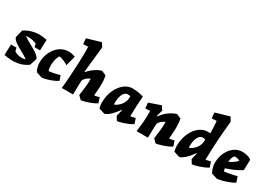

<svg xmlns="http://www.w3.org/2000/svg" viewBox="10 -1615 3462 2475"><g transform="rotate(30 1741.0 -378.0)"><path d="M292 -85Q277.3 -99.1 254.4 -113Q231.4 -127 205.3 -141.4Q179.2 -155.8 152.3 -170.9Q125.5 -186 102.3 -201.9Q79.1 -217.8 62 -234.9Q44.9 -252 39.1 -271L67.9 -386.2Q171.9 -452.1 290 -452.1Q317.4 -452.1 344.7 -448.5Q372.1 -444.8 400.9 -438L395 -279.8H313L303.2 -327.1Q276.9 -338.4 244.6 -345.7Q212.4 -353 180.2 -353Q171.9 -353 163.6 -352.8Q155.3 -352.5 147 -351.1Q161.6 -336.9 184.6 -322.8Q207.5 -308.6 234.1 -293.9Q260.7 -279.3 288.8 -263.9Q316.9 -248.5 341.3 -231.9Q365.7 -215.3 384.3 -197.8Q402.8 -180.2 411.1 -161.1L377 -55.2Q325.2 -18.1 269.3 -2Q213.4 14.2 152.8 14.2Q122.6 14.2 91.8 10.5Q61 6.8 27.8 0L33.2 -158.2H115.2L125 -110.8Q149.4 -94.2 178.2 -86.2Q207 -78.1 238.8 -78.1Q252.4 -78.1 265.9 -79.6Q279.3 -81.1 292 -85Z M624 -103Q637.2 -104.5 657.7 -107.7Q678.2 -110.8 700.7 -115.2Q723.1 -119.6 745.1 -125Q767.1 -130.4 783.7 -136.2L809.1 -64.9Q790 -50.8 761 -37.4Q731.9 -23.9 700.7 -12.9Q669.4 -2 639.6 5.4Q609.9 12.7 588.9 14.2L501 -14.2Q483.9 -43.5 475.6 -77.1Q467.3 -110.8 467.3 -147.5Q467.3 -183.6 475.3 -220.2Q483.4 -256.8 498.8 -290.8Q514.2 -324.7 536.4 -354.2Q558.6 -383.8 587.2 -405.5Q615.7 -427.2 650.4 -439.7Q685.1 -452.1 725.1 -452.1Q750.5 -452.1 774.4 -446.8Q798.3 -441.4 823.7 -433.1L785.6 -284.2Q771 -293.9 753.2 -303Q735.4 -312 717.3 -319.3Q699.2 -326.7 681.6 -331.5Q664.1 -336.4 649.9 -337.9Q631.3 -308.6 621.6 -268.3Q611.8 -228 611.8 -186.5Q611.8 -163.6 614.7 -142.3Q617.7 -121.1 624 -103Z M879.9 0Q881.8 -14.6 884.5 -40.3Q887.2 -65.9 889.6 -99.1Q892.1 -132.3 894.8 -171.6Q897.5 -210.9 899.7 -252.2Q901.9 -293.5 904.1 -335.4Q906.2 -377.4 907.7 -416.5Q909.2 -455.6 909.9 -489.7Q910.6 -523.9 910.6 -549.8Q910.6 -562 910.4 -574.7Q910.2 -587.4 909.9 -598.6Q909.7 -609.9 909.4 -618.4Q909.2 -627 908.7 -630.9Q898.4 -629.9 887.7 -629.4Q877 -628.9 867.2 -628.2Q857.4 -627.4 849.4 -627.2Q841.3 -627 836.9 -627L828.6 -710L1033.7 -770L1069.8 -711.9L1028.8 -329.1L1035.6 -325.2Q1056.6 -352.1 1082.3 -373.8Q1107.9 -395.5 1133.1 -411.6Q1158.2 -427.7 1181.2 -438Q1204.1 -448.2 1219.7 -452.1L1286.6 -422.9Q1294.9 -386.7 1297.4 -355.5Q1299.8 -324.2 1299.8 -296.9Q1299.8 -282.7 1298.8 -262.2Q1297.9 -241.7 1296.1 -218.5Q1294.4 -195.3 1292.5 -171.1Q1290.5 -147 1288.6 -126Q1293 -126.5 1302.7 -127.9Q1312.5 -129.4 1323.5 -131.6Q1334.5 -133.8 1345.2 -136.5Q1356 -139.2 1362.8 -142.1L1388.7 -64.9Q1374.5 -55.2 1355.2 -45.4Q1335.9 -35.6 1314.2 -26.9Q1292.5 -18.1 1270.3 -10.7Q1248 -3.4 1228.3 2.2Q1208.5 7.8 1193.1 11Q1177.7 14.2 1169.9 14.2L1120.6 -34.2Q1125 -62 1129.2 -92.5Q1133.3 -123 1136.5 -152.1Q1139.6 -181.2 1141.6 -206.3Q1143.6 -231.4 1143.6 -249Q1143.6 -262.7 1143.6 -271Q1143.6 -279.3 1142.6 -290Q1132.3 -286.6 1117.2 -277.8Q1102.1 -269 1087.6 -256.3Q1073.2 -243.7 1062.7 -228Q1052.2 -212.4 1051.8 -194.8L1047.9 0Z M1689 -141.1Q1670.9 -114.3 1650.4 -89.4Q1629.9 -64.5 1608.4 -43.7Q1586.9 -22.9 1564.7 -7.8Q1542.5 7.3 1521 14.2L1433.1 -14.2Q1430.2 -22.5 1428 -33.2Q1425.8 -43.9 1424.3 -55.2Q1422.9 -66.4 1421.9 -76.9Q1420.9 -87.4 1420.9 -95.2Q1420.9 -146.5 1430.7 -192.9Q1440.4 -239.3 1457.5 -278.8Q1474.6 -318.4 1498.3 -350.3Q1522 -382.3 1550 -405Q1578.1 -427.7 1609.6 -439.9Q1641.1 -452.1 1673.8 -452.1Q1712.4 -452.1 1754.6 -445.8Q1796.9 -439.5 1840.8 -425.8Q1836.9 -384.8 1834.7 -347.9Q1832.5 -311 1831.1 -275.1Q1829.6 -239.3 1828.6 -202.9Q1827.6 -166.5 1826.2 -126Q1840.3 -127.4 1860.6 -131.6Q1880.9 -135.7 1898.9 -142.1L1924.8 -64.9Q1910.6 -55.2 1891.6 -45.4Q1872.6 -35.6 1851.1 -26.9Q1829.6 -18.1 1807.6 -10.7Q1785.6 -3.4 1766.1 2.2Q1746.6 7.8 1731.2 11Q1715.8 14.2 1708 14.2L1671.9 -43.9L1695.8 -138.2ZM1698.7 -349.1Q1689.9 -351.6 1678.7 -353.3Q1667.5 -355 1657.7 -355Q1637.2 -355 1620.6 -341.6Q1604 -328.1 1592.3 -305.2Q1580.6 -282.2 1574.2 -251.2Q1567.9 -220.2 1567.9 -185.1Q1567.9 -177.2 1567.9 -169.2Q1567.9 -161.1 1568.8 -152.8Q1577.1 -153.3 1589.6 -159.4Q1602.1 -165.5 1616.2 -176.3Q1630.4 -187 1644.5 -201.9Q1658.7 -216.8 1670.2 -235.1Q1681.6 -253.4 1689.2 -275.1Q1696.8 -296.9 1697.8 -320.8Z M2503.9 -64.9Q2489.7 -55.2 2470.2 -45.4Q2450.7 -35.6 2429 -26.9Q2407.2 -18.1 2385 -10.7Q2362.8 -3.4 2343 2.2Q2323.2 7.8 2307.6 11Q2292 14.2 2283.7 14.2L2235.8 -34.2Q2239.7 -62 2243.7 -92.5Q2247.6 -123 2250.7 -152.1Q2253.9 -181.2 2255.9 -206.3Q2257.8 -231.4 2257.8 -249V-290Q2247.6 -286.6 2232.4 -277.8Q2217.3 -269 2202.9 -256.3Q2188.5 -243.7 2178 -228Q2167.5 -212.4 2167 -194.8L2161.6 0H1993.7Q2004.4 -79.6 2009.5 -141.1Q2014.6 -202.6 2014.6 -254.9V-314Q2004.4 -313 1993.9 -312.5Q1983.4 -312 1973.9 -311.3Q1964.4 -310.5 1956.5 -310.3Q1948.7 -310.1 1944.8 -310.1L1936 -392.1L2110.8 -452.1L2147 -394L2121.6 -299.8L2129.9 -296.9Q2147.9 -324.7 2172.1 -349.6Q2196.3 -374.5 2223.4 -394.5Q2250.5 -414.6 2279.1 -429.4Q2307.6 -444.3 2335 -452.1L2401.9 -422.9Q2409.2 -386.7 2411.4 -355.5Q2413.6 -324.2 2413.6 -296.9Q2413.6 -282.7 2412.6 -262.2Q2411.6 -241.7 2410.2 -218.5Q2408.7 -195.3 2407 -171.1Q2405.3 -147 2403.8 -126Q2408.2 -126.5 2417.7 -128.2Q2427.2 -129.9 2438.2 -132.1Q2449.2 -134.3 2459.7 -136.7Q2470.2 -139.2 2476.6 -142.1Z M2983.4 -711.9Q2976.1 -638.7 2970 -569.6Q2963.9 -500.5 2959.2 -429.9Q2954.6 -359.4 2951.2 -284.9Q2947.8 -210.4 2946.3 -126Q2962.9 -128.9 2980 -132.1Q2997.1 -135.3 3018.1 -142.1L3045.4 -64.9Q3031.2 -55.2 3011.7 -45.4Q2992.2 -35.6 2970 -26.9Q2947.8 -18.1 2925 -10.7Q2902.3 -3.4 2882.3 2.2Q2862.3 7.8 2846.7 11Q2831.1 14.2 2823.2 14.2L2787.1 -43.9L2811 -138.2L2804.2 -141.1Q2786.1 -114.3 2765.6 -89.4Q2745.1 -64.5 2723.6 -43.7Q2702.1 -22.9 2679.9 -7.8Q2657.7 7.3 2636.2 14.2L2548.3 -14.2Q2545.4 -23.9 2543 -35.9Q2540.5 -47.9 2539.1 -59.1Q2537.6 -70.3 2536.9 -80.1Q2536.1 -89.8 2536.1 -95.2Q2536.1 -168.5 2556.2 -233.2Q2576.2 -297.9 2610.8 -346.7Q2645.5 -395.5 2691.9 -423.8Q2738.3 -452.1 2791 -452.1H2830.1Q2830.1 -478.5 2829.6 -501Q2829.1 -523.4 2827.9 -544.4Q2826.7 -565.4 2825 -586.4Q2823.2 -607.4 2821.3 -630.9Q2811 -629.9 2800.3 -629.4Q2789.6 -628.9 2780 -628.2Q2770.5 -627.4 2762.5 -627.2Q2754.4 -627 2750 -627L2742.2 -710L2947.3 -770ZM2814 -349.1Q2805.2 -351.6 2793.9 -353.3Q2782.7 -355 2772.9 -355Q2752.4 -355 2735.6 -341.6Q2718.8 -328.1 2707 -305.2Q2695.3 -282.2 2688.7 -251.2Q2682.1 -220.2 2682.1 -185.1Q2682.1 -177.2 2682.1 -169.2Q2682.1 -161.1 2683.1 -152.8Q2691.4 -153.3 2704.3 -159.4Q2717.3 -165.5 2731.2 -176.3Q2745.1 -187 2759.5 -201.9Q2773.9 -216.8 2785.4 -235.1Q2796.9 -253.4 2804.4 -275.1Q2812 -296.9 2813 -320.8Z M3441.4 -254.9Q3413.1 -236.8 3378.4 -219.2Q3348.6 -204.1 3307.9 -186.8Q3267.1 -169.4 3218.3 -154.8Q3218.8 -150.9 3219.7 -145Q3220.7 -139.2 3222.2 -133.3Q3223.6 -127.4 3225.1 -121.8Q3226.6 -116.2 3227.5 -112.8Q3245.6 -114.3 3269.5 -118.2Q3293.5 -122.1 3318.6 -127Q3343.8 -131.8 3368.2 -137.5Q3392.6 -143.1 3411.6 -148.9L3439.5 -67.9Q3426.8 -58.6 3407.7 -49.3Q3388.7 -40 3366.2 -31.2Q3343.8 -22.5 3319.6 -14.6Q3295.4 -6.8 3272.7 -0.7Q3250 5.4 3230.2 9.3Q3210.4 13.2 3196.3 14.2L3108.4 -14.2Q3089.4 -46.4 3080.3 -83.3Q3071.3 -120.1 3071.3 -158.2Q3071.3 -194.3 3078.9 -230.2Q3086.4 -266.1 3101.1 -298.8Q3115.7 -331.5 3136.7 -359.4Q3157.7 -387.2 3184.1 -408Q3210.4 -428.7 3242.4 -440.4Q3274.4 -452.1 3310.5 -452.1Q3320.3 -452.1 3336.4 -451.2Q3352.5 -450.2 3371.3 -446.3Q3390.1 -442.4 3409.7 -434.3Q3429.2 -426.3 3446.3 -412.1ZM3331.5 -332Q3325.7 -335.4 3317.4 -338.9Q3309.1 -342.3 3299.3 -344.7Q3289.6 -347.2 3279.8 -348.6Q3270 -350.1 3261.2 -350.1Q3258.3 -350.1 3255.4 -350.1Q3252.4 -350.1 3249.5 -349.1Q3234.4 -335 3225.6 -308.3Q3216.8 -281.7 3215.3 -250Q3245.1 -262.7 3267.1 -276.6Q3289.1 -290.5 3303.2 -303.2Q3319.8 -317.4 3331.5 -332Z"/></g></svg>

Font: Simonetta
Style: Black Italic
Weight: 900
Italic angle: -2°
Designer: Gayaneh Bagdasaryan
Foundry: Brownfox
Version: Version 1.002